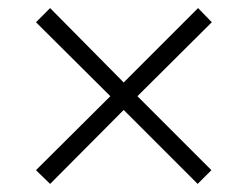

<svg xmlns="http://www.w3.org/2000/svg" viewBox="-20 -657 612 475"><path d="M470 -637 504 -602 320 -419 503 -236 469 -202 286 -385 104 -202 69 -236 253 -419 69 -602 104 -637 286 -453Z"/></svg>

Font: Noto Sans Malayalam UI Light
Style: Regular
Weight: 300
Designer: Jelle Bosma - Monotype Design Team
Foundry: Monotype Imaging Inc.
Version: Version 2.104; ttfautohint (v1.8.4.7-5d5b)